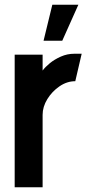

<svg xmlns="http://www.w3.org/2000/svg" viewBox="-20 -791 377 811"><path d="M164 -619 201 -771H311L243 -619ZM42 0V-560H160V-493Q171 -508 190.5 -524Q210 -540 237 -552Q264 -564 294 -564Q301 -564 309 -564Q317 -564 325 -564L298 -448Q263 -448 231.5 -426.5Q200 -405 180 -372.5Q160 -340 160 -306V0Z"/></svg>

Font: Stick No Bills
Style: Bold
Weight: 700
Version: Version 2.000